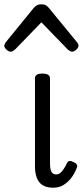

<svg xmlns="http://www.w3.org/2000/svg" viewBox="-63 -858 387 895"><path d="M186 17Q164 17 148 11Q132 5 121.5 -7Q111 -19 105.5 -38.5Q100 -58 100 -84V-493Q100 -504 108.5 -509.5Q117 -515 134 -515Q152 -515 161 -509.5Q170 -504 170 -493V-98Q170 -80 172.5 -68.5Q175 -57 181.5 -51Q188 -45 199 -45Q209 -45 217 -51Q225 -57 233.5 -69.5Q242 -82 251 -101Q255 -107 262.5 -107.5Q270 -108 280 -102Q291 -98 295 -90.5Q299 -83 295 -76Q284 -47 267.5 -26.5Q251 -6 231 5.5Q211 17 186 17ZM-13 -617Q-22 -617 -32.5 -626.5Q-43 -636 -43 -645Q-43 -648 -41.5 -651Q-40 -654 -37 -660L95 -822Q101 -828 108.5 -833Q116 -838 130 -838Q144 -838 151.5 -833Q159 -828 164 -822L297 -660Q301 -654 302 -651Q303 -648 303 -645Q303 -636 292.5 -626.5Q282 -617 274 -617Q268 -617 263 -620Q258 -623 253 -627L130 -754L7 -627Q2 -623 -3 -620Q-8 -617 -13 -617Z"/></svg>

Font: Playwrite GB S Light
Style: Regular
Weight: 300
Designer: Veronika Burian, José Scaglione
Foundry: TypeTogether
Version: Version 1.002